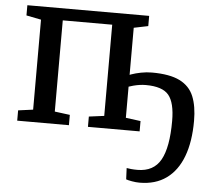

<svg xmlns="http://www.w3.org/2000/svg" viewBox="-55 -615 1020 920"><g transform="rotate(5 455.0 -155.0)"><path d="M648.9 244.9Q631.5 244.9 612 241.4Q592.5 237.9 584 234.6L581.6 180.4Q588.8 182 602.7 183.3Q616.6 184.7 633.6 184.7Q711.5 184.7 745.3 124.2Q779.1 63.8 779.1 -63.1Q779.1 -150.6 749 -187.2Q718.8 -223.8 638.8 -223.8Q610.5 -223.8 578.9 -215.5Q547.3 -207.2 531.8 -198.4V-253.9Q542.3 -260.7 563.2 -268.2Q584.2 -275.7 610.2 -280.8Q636.3 -286 662.3 -286Q748.2 -286 796.5 -262Q844.7 -238 864.2 -190.6Q883.6 -143.3 883.6 -72.9Q883.6 27.5 856.8 98.5Q830 169.5 777.7 207.2Q725.5 244.9 648.9 244.9ZM39.4 0V-49.6L110.8 -59.2V-492.1L39.6 -506.2V-555.3H625.5V-506.2L556.8 -492.1V-59.1L628.2 -49.6V0H379.6V-49.6L452.8 -59.1V-497.8H215V-59.1L288.1 -49.6V0Z"/></g></svg>

Font: Merriweather Light
Style: Regular
Weight: 300
Designer: Eben Sorkin
Foundry: Eben Sorkin
Version: Version 2.100